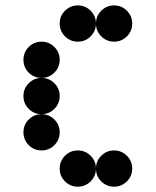

<svg xmlns="http://www.w3.org/2000/svg" viewBox="-20 -704 587 724"><path d="M341.8 -615.2Q341.8 -586.9 321.8 -566.9Q301.8 -546.9 273.4 -546.9Q245.1 -546.9 225.1 -566.9Q205.1 -586.9 205.1 -615.2Q205.1 -643.6 225.1 -663.6Q245.1 -683.6 273.4 -683.6Q301.8 -683.6 321.8 -663.6Q341.8 -643.6 341.8 -615.2ZM478.5 -615.2Q478.5 -586.9 458.5 -566.9Q438.5 -546.9 410.2 -546.9Q381.8 -546.9 361.8 -566.9Q341.8 -586.9 341.8 -615.2Q341.8 -643.6 361.8 -663.6Q381.8 -683.6 410.2 -683.6Q438.5 -683.6 458.5 -663.6Q478.5 -643.6 478.5 -615.2ZM205.1 -478.5Q205.1 -450.2 185.1 -430.2Q165 -410.2 136.7 -410.2Q108.4 -410.2 88.4 -430.2Q68.4 -450.2 68.4 -478.5Q68.4 -506.8 88.4 -526.9Q108.4 -546.9 136.7 -546.9Q165 -546.9 185.1 -526.9Q205.1 -506.8 205.1 -478.5ZM205.1 -341.8Q205.1 -313.5 185.1 -293.5Q165 -273.4 136.7 -273.4Q108.4 -273.4 88.4 -293.5Q68.4 -313.5 68.4 -341.8Q68.4 -370.1 88.4 -390.1Q108.4 -410.2 136.7 -410.2Q165 -410.2 185.1 -390.1Q205.1 -370.1 205.1 -341.8ZM205.1 -205.1Q205.1 -176.8 185.1 -156.7Q165 -136.7 136.7 -136.7Q108.4 -136.7 88.4 -156.7Q68.4 -176.8 68.4 -205.1Q68.4 -233.4 88.4 -253.4Q108.4 -273.4 136.7 -273.4Q165 -273.4 185.1 -253.4Q205.1 -233.4 205.1 -205.1ZM341.8 -68.4Q341.8 -40 321.8 -20Q301.8 0 273.4 0Q245.1 0 225.1 -20Q205.1 -40 205.1 -68.4Q205.1 -96.7 225.1 -116.7Q245.1 -136.7 273.4 -136.7Q301.8 -136.7 321.8 -116.7Q341.8 -96.7 341.8 -68.4ZM478.5 -68.4Q478.5 -40 458.5 -20Q438.5 0 410.2 0Q381.8 0 361.8 -20Q341.8 -40 341.8 -68.4Q341.8 -96.7 361.8 -116.7Q381.8 -136.7 410.2 -136.7Q438.5 -136.7 458.5 -116.7Q478.5 -96.7 478.5 -68.4Z"/></svg>

Font: DatDot
Style: Bold
Weight: 700
Designer: GGBot
Version: 1.00